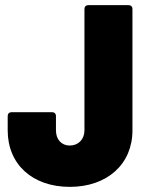

<svg xmlns="http://www.w3.org/2000/svg" viewBox="-20 -720 569 748"><path d="M252 8C397 8 496 -80 496 -212V-685C496 -694 490 -700 481 -700H324C315 -700 309 -694 309 -685V-212C309 -177 285 -153 252 -153C219 -153 198 -177 198 -212V-268C198 -277 192 -283 183 -283H25C16 -283 10 -277 10 -268V-212C10 -80 106 8 252 8Z"/></svg>

Font: Barlow Semi Condensed Black
Style: Regular
Weight: 900
Width: 4
Designer: Jeremy Tribby
Foundry: Tribby Type
Version: Version 1.408;PS 001.408;hotconv 1.0.88;makeotf.lib2.5.64775